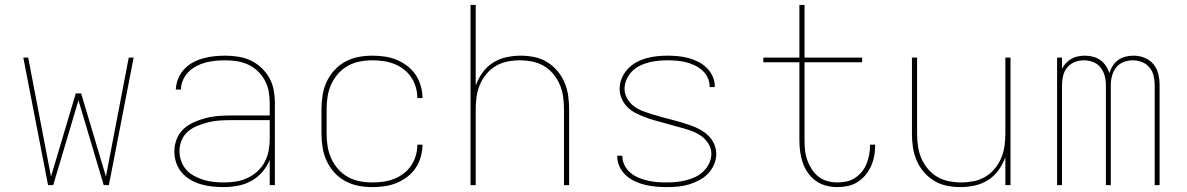

<svg xmlns="http://www.w3.org/2000/svg" viewBox="-20 -755 4840 783"><path d="M176 0 75 -520H95L188 -35L289 -374H311L412 -35L505 -520H525L424 0H403L300 -346L197 0Z M892 8Q869 8 845.5 5.5Q822 3 799.5 -3.5Q777 -10 756.5 -22Q736 -34 721 -51.5Q706 -69 698.5 -91.5Q691 -114 691 -138Q691 -163 700.5 -187.5Q710 -212 728.5 -229Q747 -246 770.5 -256.5Q794 -267 819 -273.5Q844 -280 869.5 -282Q895 -284 920 -284H1080V-336Q1080 -360 1075.5 -383.5Q1071 -407 1059.5 -428Q1048 -449 1030.5 -465.5Q1013 -482 991 -492Q969 -502 945.5 -505.5Q922 -509 898 -509Q878 -509 858 -507Q838 -505 818.5 -500Q799 -495 781 -485.5Q763 -476 749 -462Q735 -448 726.5 -429Q718 -410 718 -390H697Q698 -413 706.5 -434Q715 -455 730.5 -472Q746 -489 766 -500Q786 -511 808 -517Q830 -523 852.5 -525.5Q875 -528 898 -528Q924 -528 950.5 -524Q977 -520 1001 -509Q1025 -498 1045 -479.5Q1065 -461 1078 -438Q1091 -415 1096 -388.5Q1101 -362 1101 -336V0H1080V-103Q1069 -76 1049.5 -53.5Q1030 -31 1004.5 -17Q979 -3 950 2.5Q921 8 892 8ZM895 -11Q919 -11 943.5 -15Q968 -19 990 -29.5Q1012 -40 1030 -56.5Q1048 -73 1059.5 -94.5Q1071 -116 1075.5 -140.5Q1080 -165 1080 -189V-265H920Q897 -265 874.5 -263.5Q852 -262 830 -256.5Q808 -251 786.5 -242.5Q765 -234 747.5 -219.5Q730 -205 721 -183.5Q712 -162 712 -139Q712 -118 719 -98Q726 -78 740 -62.5Q754 -47 773 -37Q792 -27 812 -21Q832 -15 853 -13Q874 -11 895 -11Z M1498 8Q1469 8 1441 2.5Q1413 -3 1388 -16.5Q1363 -30 1343.5 -51.5Q1324 -73 1312 -99Q1300 -125 1295.5 -153.5Q1291 -182 1291 -210V-310Q1291 -338 1295.5 -366.5Q1300 -395 1312 -421Q1324 -447 1343.5 -468.5Q1363 -490 1388 -503.5Q1413 -517 1441 -522.5Q1469 -528 1498 -528Q1523 -528 1548 -524.5Q1573 -521 1596.5 -511.5Q1620 -502 1640.5 -486.5Q1661 -471 1675 -450Q1689 -429 1696 -404.5Q1703 -380 1703 -355H1682Q1682 -378 1675.5 -400Q1669 -422 1656.5 -440.5Q1644 -459 1625.5 -473Q1607 -487 1586 -495Q1565 -503 1542.5 -506Q1520 -509 1498 -509Q1472 -509 1446.5 -504Q1421 -499 1398.5 -486.5Q1376 -474 1358.5 -454Q1341 -434 1330.5 -410.5Q1320 -387 1316 -361.5Q1312 -336 1312 -310V-210Q1312 -184 1316 -158.5Q1320 -133 1330.5 -109.5Q1341 -86 1358.5 -66Q1376 -46 1398.5 -33.5Q1421 -21 1446.5 -16Q1472 -11 1498 -11Q1520 -11 1542.5 -14Q1565 -17 1586 -25Q1607 -33 1625.5 -47Q1644 -61 1656.5 -79.5Q1669 -98 1675.5 -120Q1682 -142 1682 -165H1703Q1703 -140 1696 -115.5Q1689 -91 1675 -70Q1661 -49 1640.5 -33.5Q1620 -18 1596.5 -8.5Q1573 1 1548 4.5Q1523 8 1498 8Z M1899 0V-735H1920V-406Q1930 -434 1947.5 -458.5Q1965 -483 1990 -499Q2015 -515 2044.5 -521.5Q2074 -528 2103 -528Q2131 -528 2158.5 -522.5Q2186 -517 2210 -502.5Q2234 -488 2252.5 -466.5Q2271 -445 2282 -419Q2293 -393 2297 -365.5Q2301 -338 2301 -310V0H2280V-310Q2280 -335 2276.5 -360.5Q2273 -386 2263 -409.5Q2253 -433 2236.5 -453Q2220 -473 2198 -486Q2176 -499 2150.5 -504Q2125 -509 2100 -509Q2075 -509 2049.5 -504Q2024 -499 2002 -486Q1980 -473 1963.5 -453Q1947 -433 1937 -409.5Q1927 -386 1923.5 -360.5Q1920 -335 1920 -310V0Z M2699 8Q2677 8 2655 6Q2633 4 2611.5 -1Q2590 -6 2569.5 -15.5Q2549 -25 2532.5 -40Q2516 -55 2506.5 -75.5Q2497 -96 2497 -118V-120H2518V-118Q2518 -99 2527 -81Q2536 -63 2551 -50.5Q2566 -38 2584 -30.5Q2602 -23 2621 -18.5Q2640 -14 2659.5 -12.5Q2679 -11 2699 -11Q2719 -11 2739 -13Q2759 -15 2778.5 -20Q2798 -25 2816 -33.5Q2834 -42 2848.5 -56Q2863 -70 2872 -89Q2881 -108 2881 -128Q2881 -148 2870.5 -166.5Q2860 -185 2843.5 -197.5Q2827 -210 2807.5 -218Q2788 -226 2768 -231.5Q2748 -237 2728 -242.5Q2708 -248 2688.5 -253.5Q2669 -259 2649 -264.5Q2629 -270 2609.5 -277.5Q2590 -285 2571.5 -294.5Q2553 -304 2538.5 -318.5Q2524 -333 2515.5 -352.5Q2507 -372 2507 -392Q2507 -415 2515.5 -435.5Q2524 -456 2539 -472.5Q2554 -489 2573.5 -500Q2593 -511 2614 -517Q2635 -523 2657 -525.5Q2679 -528 2701 -528Q2723 -528 2744.5 -526Q2766 -524 2786.5 -518.5Q2807 -513 2826.5 -503.5Q2846 -494 2861.5 -479Q2877 -464 2886 -444Q2895 -424 2895 -403V-400H2874V-402Q2874 -421 2866 -438.5Q2858 -456 2843.5 -468.5Q2829 -481 2812 -489Q2795 -497 2776.5 -501.5Q2758 -506 2739 -507.5Q2720 -509 2701 -509Q2682 -509 2662.5 -507Q2643 -505 2624 -500Q2605 -495 2587.5 -486Q2570 -477 2556.5 -463Q2543 -449 2535 -430.5Q2527 -412 2527 -393Q2527 -372 2537.5 -353.5Q2548 -335 2564.5 -322.5Q2581 -310 2600.5 -302.5Q2620 -295 2639.5 -289Q2659 -283 2679 -277.5Q2699 -272 2719 -267Q2739 -262 2759 -256Q2779 -250 2798.5 -243Q2818 -236 2836 -226Q2854 -216 2869 -201.5Q2884 -187 2892.5 -167.5Q2901 -148 2901 -128Q2901 -105 2892 -84Q2883 -63 2867 -46.5Q2851 -30 2830.5 -19.5Q2810 -9 2788.5 -2.5Q2767 4 2744.5 6Q2722 8 2699 8Z M3395 8Q3371 8 3348.5 2Q3326 -4 3307 -17.5Q3288 -31 3274.5 -50.5Q3261 -70 3253.5 -92Q3246 -114 3243 -137.5Q3240 -161 3240 -184V-501H3093V-520H3240V-735H3261V-520H3496V-501H3261V-184Q3261 -163 3263 -142.5Q3265 -122 3272 -102.5Q3279 -83 3290 -65.5Q3301 -48 3317.5 -35Q3334 -22 3354 -16.5Q3374 -11 3395 -11Q3414 -11 3432.5 -15Q3451 -19 3467 -29.5Q3483 -40 3495 -55Q3507 -70 3514 -87.5Q3521 -105 3524.5 -123.5Q3528 -142 3528 -161V-165H3549V-161Q3549 -139 3545 -118Q3541 -97 3532 -77Q3523 -57 3509 -40.5Q3495 -24 3477 -12.5Q3459 -1 3437.5 3.5Q3416 8 3395 8Z M3897 8Q3869 8 3841.5 2.5Q3814 -3 3790 -17.5Q3766 -32 3747.5 -53.5Q3729 -75 3718 -101Q3707 -127 3703 -154.5Q3699 -182 3699 -210V-520H3720V-210Q3720 -185 3723.5 -159.5Q3727 -134 3737 -110.5Q3747 -87 3763.5 -67Q3780 -47 3802 -34Q3824 -21 3849.5 -16Q3875 -11 3900 -11Q3925 -11 3950.5 -16Q3976 -21 3998 -34Q4020 -47 4036.5 -67Q4053 -87 4063 -110.5Q4073 -134 4076.5 -159.5Q4080 -185 4080 -210V-520H4101V0H4080V-114Q4070 -86 4052.5 -61.5Q4035 -37 4010 -21Q3985 -5 3955.5 1.5Q3926 8 3897 8Z M4291 0V-520H4311V-474Q4317 -487 4327 -497.5Q4337 -508 4349 -515Q4361 -522 4375.5 -525Q4390 -528 4404 -528Q4420 -528 4436.5 -524Q4453 -520 4466.5 -510.5Q4480 -501 4489.5 -487Q4499 -473 4504 -457Q4509 -473 4518 -487Q4527 -501 4540.5 -510.5Q4554 -520 4570 -524Q4586 -528 4603 -528Q4626 -528 4647.5 -519.5Q4669 -511 4683.5 -493.5Q4698 -476 4703.5 -453.5Q4709 -431 4709 -408V0H4689V-408Q4689 -427 4684.5 -446Q4680 -465 4667.5 -480Q4655 -495 4637 -502Q4619 -509 4600 -509Q4580 -509 4562 -502Q4544 -495 4532 -480Q4520 -465 4515 -446Q4510 -427 4510 -408V0H4490V-408Q4490 -427 4485 -446Q4480 -465 4468 -480Q4456 -495 4438 -502Q4420 -509 4400 -509Q4381 -509 4363 -502Q4345 -495 4332.5 -480Q4320 -465 4315.5 -446Q4311 -427 4311 -408V0Z"/></svg>

Font: Iosevka Thin Extended
Style: Regular
Weight: 100
Width: 7
Monospace: yes
Designer: Belleve Invis
Foundry: Belleve Invis
Version: Version 32.5.0; ttfautohint (v1.8.4)